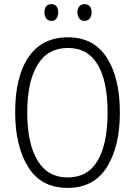

<svg xmlns="http://www.w3.org/2000/svg" viewBox="-20 -907 667 937"><path d="M310 10Q181 10 117.5 -92Q54 -194 54 -359Q54 -534 120 -629.5Q186 -725 312 -725Q437 -725 501 -626Q565 -527 565 -358Q565 -192 501.5 -91Q438 10 310 10ZM310 -41Q408 -41 456.5 -123Q505 -205 505 -358Q505 -511 456.5 -592Q408 -673 312 -673Q213 -673 163 -590.5Q113 -508 113 -358Q113 -207 163 -124Q213 -41 310 -41ZM231 -887Q246 -887 255 -876.5Q264 -866 264 -847Q264 -827 255 -816Q246 -805 231 -805Q215 -805 206 -816.5Q197 -828 197 -847Q197 -866 206 -876.5Q215 -887 231 -887ZM392 -887Q408 -887 417.5 -876.5Q427 -866 427 -847Q427 -828 417.5 -816.5Q408 -805 392 -805Q377 -805 367.5 -816.5Q358 -828 358 -847Q358 -865 367.5 -876Q377 -887 392 -887Z"/></svg>

Font: Noto Sans Display Light Narrow
Style: Regular
Weight: 300
Width: 4
Designer: Monotype Design team
Foundry: Monotype Imaging Inc.
Version: Version 1.000